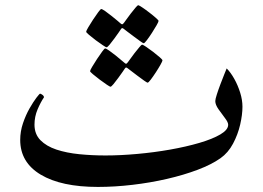

<svg xmlns="http://www.w3.org/2000/svg" viewBox="-20 -696 1018 742"><path d="M917 -283.7Q917 -252.9 908.2 -214.6Q899.4 -176.3 880.6 -140.9Q861.8 -105.5 832 -84.5Q797.4 -60.1 743.7 -39.8Q689.9 -19.5 625.2 -4.6Q560.5 10.3 491.9 18.3Q423.3 26.4 358.4 26.4Q216.8 26.4 137.5 -21Q58.1 -68.4 58.1 -155.3Q58.1 -188 68.8 -219.7Q79.6 -251.5 94.2 -277.1Q108.9 -302.7 120.8 -318.4Q132.8 -334 134.8 -334Q137.7 -334 143.8 -329.6Q149.9 -325.2 149.9 -319.8Q137.2 -301.3 125.2 -273.2Q113.3 -245.1 113.3 -214.4Q113.3 -177.7 136.2 -154.3Q159.2 -130.9 198.2 -117.9Q237.3 -105 286.4 -100.1Q335.4 -95.2 387.7 -95.2Q445.3 -95.2 510.3 -101.1Q575.2 -106.9 637.5 -117.9Q699.7 -128.9 750.5 -143.8Q801.3 -158.7 831.5 -176.5Q861.8 -194.3 861.8 -213.9Q861.8 -223.6 849.4 -239.7Q836.9 -255.9 824.5 -273.7Q812 -291.5 812 -305.2Q812 -312.5 817.9 -330.8Q823.7 -349.1 831.8 -370.4Q839.8 -391.6 846.9 -409.2Q854 -426.8 856 -431.6Q871.6 -416 885.5 -391.1Q899.4 -366.2 908.2 -337.9Q917 -309.6 917 -283.7ZM592.8 -615.2Q592.8 -611.8 585.2 -598.4Q577.6 -585 567.1 -568.8Q556.6 -552.7 547.6 -540.8Q538.6 -528.8 535.2 -528.8Q533.2 -528.8 521.7 -536.9Q510.3 -544.9 496.1 -555.7Q481.9 -566.4 470.9 -574.7Q460 -583 459.5 -583.5Q455.1 -587.4 452.1 -587.4Q449.7 -587.4 446.8 -582.5Q446.3 -581.5 439 -571Q431.6 -560.5 421.9 -547.1Q412.1 -533.7 403.6 -523.4Q395 -513.2 391.6 -513.2Q389.6 -513.2 377.4 -521.2Q365.2 -529.3 350.1 -540.5Q335 -551.8 324 -561.3Q313 -570.8 313 -573.2Q313 -576.7 321 -590.3Q329.1 -604 339.8 -620.4Q350.6 -636.7 359.6 -648.9Q368.7 -661.1 371.1 -661.1Q375 -661.1 386.5 -653.1Q397.9 -645 411.1 -634.5Q424.3 -624 434.1 -615.7Q443.8 -607.4 444.8 -606.4Q449.7 -602.1 451.7 -602.1Q455.1 -602.1 459.5 -608.4Q460.4 -609.4 467.8 -619.9Q475.1 -630.4 485.1 -643.3Q495.1 -656.2 503.4 -666Q511.7 -675.8 513.7 -675.8Q517.1 -675.8 529.5 -667.5Q542 -659.2 556.6 -647.9Q571.3 -636.7 582 -627.2Q592.8 -617.7 592.8 -615.2ZM607.9 -462.9Q607.9 -459.5 600.3 -446Q592.8 -432.6 582.3 -416.5Q571.8 -400.4 562.7 -388.4Q553.7 -376.5 550.3 -376.5Q548.3 -376.5 536.9 -384.5Q525.4 -392.6 511.2 -403.3Q497.1 -414.1 486.1 -422.4Q475.1 -430.7 474.6 -431.2Q470.2 -435.1 467.3 -435.1Q464.8 -435.1 461.9 -430.2Q461.4 -429.2 454.1 -418.7Q446.8 -408.2 437 -394.8Q427.2 -381.3 418.7 -371.1Q410.2 -360.8 406.7 -360.8Q404.8 -360.8 392.6 -368.9Q380.4 -377 365.5 -388.2Q350.6 -399.4 339.4 -408.9Q328.1 -418.5 328.1 -420.9Q328.1 -424.3 336.2 -438Q344.2 -451.7 355 -468Q365.7 -484.4 374.8 -496.6Q383.8 -508.8 386.2 -508.8Q390.1 -508.8 401.6 -500.7Q413.1 -492.7 426.3 -482.2Q439.5 -471.7 449.2 -463.1Q459 -454.6 460 -454.1Q464.8 -449.7 466.8 -449.7Q470.2 -449.7 474.6 -456.1Q475.6 -457 482.9 -467.5Q490.2 -478 500.2 -491Q510.3 -503.9 518.6 -513.7Q526.9 -523.4 528.8 -523.4Q532.2 -523.4 544.7 -515.1Q557.1 -506.8 571.8 -495.6Q586.4 -484.4 597.2 -474.9Q607.9 -465.3 607.9 -462.9Z"/></svg>

Font: Scheherazade New SemiBold
Style: Regular
Weight: 600
Designer: SIL International
Foundry: SIL International
Version: Version 4.000